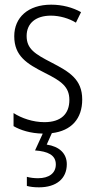

<svg xmlns="http://www.w3.org/2000/svg" viewBox="-20 -562 408 822"><path d="M266 141C266 95 234 65 180 57L202 8C286 -2 332 -54 332 -136C332 -223 276 -255 201 -294C129 -331 94 -353 94 -408C94 -463 134 -495 198 -495C236 -495 276 -483 305 -465L327 -510C291 -530 247 -542 199 -542C100 -542 41 -487 41 -407C41 -322 95 -289 172 -250C242 -215 277 -191 277 -134C277 -75 242 -39 170 -39C121 -39 72 -56 38 -78V-22C67 -5 110 9 163 10L130 82C184 86 219 101 219 142C219 180 189 201 143 201C126 201 109 199 95 195V234C109 238 127 240 147 240C221 240 266 203 266 141Z"/></svg>

Font: Noto Sans Thai Cond Light
Style: Regular
Weight: 300
Width: 3
Designer: Monotype Design Team
Foundry: Monotype Imaging Inc.
Version: Version 2.002